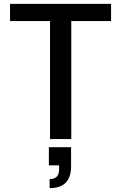

<svg xmlns="http://www.w3.org/2000/svg" viewBox="-20 -720 627 994"><path d="M239 0V-611H32V-700H555V-611H349V0ZM237 254V207Q286 207 286 158V136H233V42H348V141Q348 254 237 254Z"/></svg>

Font: HostGroteskMedium
Style: Regular
Weight: 500
Designer: Doukan Karapınar based on Poppins by Indian Type Foundry, Jonny Pinhorn
Foundry: Element Type
Version: Version 1.001; ttfautohint (v1.8.4.7-5d5b)